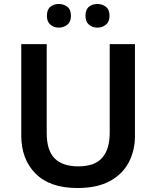

<svg xmlns="http://www.w3.org/2000/svg" viewBox="-20 -936 787 966"><path d="M659 -252Q659 -178 627.5 -118.5Q596 -59 532 -24.5Q468 10 370 10Q231 10 159 -62.5Q87 -135 87 -254V-714H215V-267Q215 -179 255 -139Q295 -99 374 -99Q457 -99 494.5 -142.5Q532 -186 532 -268V-714H659ZM216 -856Q216 -888 233.5 -902Q251 -916 276 -916Q300 -916 318.5 -902Q337 -888 337 -856Q337 -826 318.5 -811.5Q300 -797 276 -797Q251 -797 233.5 -812Q216 -827 216 -856ZM410 -856Q410 -888 427.5 -902Q445 -916 470 -916Q494 -916 512.5 -902Q531 -888 531 -856Q531 -826 512.5 -811.5Q494 -797 470 -797Q445 -797 427.5 -812Q410 -827 410 -856Z"/></svg>

Font: Noto Sans Hanifi Rohingya SemiBold
Style: Regular
Weight: 600
Version: Version 2.101